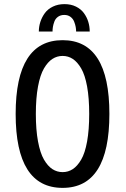

<svg xmlns="http://www.w3.org/2000/svg" viewBox="-20 -901 610 932"><path d="M168.5 -748Q168.5 -772 176 -795Q183.5 -818 197.8 -837.5Q212 -857 236.8 -869Q261.5 -881 293 -881Q324.5 -881 348.8 -869Q373 -857 387.2 -837.5Q401.5 -818 408.5 -795.2Q415.5 -772.5 415.5 -748H349.5Q349.5 -758.5 347.5 -770Q345.5 -781.5 340 -795.8Q334.5 -810 322.2 -819.2Q310 -828.5 292 -828.5Q274 -828.5 261.5 -819.5Q249 -810.5 243.8 -796Q238.5 -781.5 236.8 -770.2Q235 -759 235 -748ZM284 11Q56 11 56 -348Q56 -706 284 -706Q511 -706 511 -348Q511 11 284 11ZM234.5 -80Q257 -65.5 284 -65.5Q311 -65.5 333.2 -80Q355.5 -94.5 374 -126Q392.5 -157.5 402.8 -214.2Q413 -271 413 -348Q413 -425 402.8 -481.2Q392.5 -537.5 374 -569Q355.5 -600.5 333.2 -615Q311 -629.5 284 -629.5Q257 -629.5 234.5 -615Q212 -600.5 193.5 -569Q175 -537.5 164.5 -481.2Q154 -425 154 -348Q154 -271 164.5 -214.5Q175 -158 193.5 -126.2Q212 -94.5 234.5 -80Z"/></svg>

Font: League Mono Narrow
Style: Regular
Weight: 400
Width: 3
Designer: Tyler Finck
Foundry: The League of Moveable Type / Tyler Finck
Version: Version 2.210